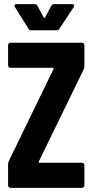

<svg xmlns="http://www.w3.org/2000/svg" viewBox="-20 -906 445 926"><path d="M19 -12V-113Q19 -121 22 -128L238 -573Q239 -576 238 -577.5Q237 -579 234 -579H31Q26 -579 22.5 -582.5Q19 -586 19 -591V-688Q19 -693 22.5 -696.5Q26 -700 31 -700H375Q380 -700 383.5 -696.5Q387 -693 387 -688V-587Q387 -580 384 -572L167 -127Q166 -124 167 -122.5Q168 -121 171 -121H375Q380 -121 383.5 -117.5Q387 -114 387 -109V-12Q387 -7 383.5 -3.5Q380 0 375 0H31Q26 0 22.5 -3.5Q19 -7 19 -12ZM50 -879Q50 -886 60 -886H146Q157 -886 161 -877L191 -821Q194 -817 197 -821L227 -877Q232 -886 241 -886H328Q335 -886 337 -881.5Q339 -877 335 -871L267 -768Q262 -760 253 -760H131Q121 -760 117 -768L52 -872Q50 -878 50 -879Z"/></svg>

Font: Barlow Condensed
Style: Bold
Weight: 700
Width: 3
Designer: Jeremy Tribby
Foundry: Tribby Type
Version: Version 1.500